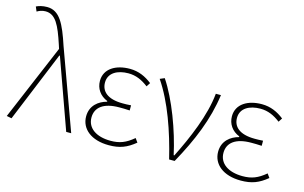

<svg xmlns="http://www.w3.org/2000/svg" viewBox="-98 -1066 2119 1339"><g transform="rotate(15 961.5 -397.0)"><path d="M56 7 265 -502H269L449 0H485L276 -574C227 -722 187 -807 96 -807C63 -807 36 -799 18 -790L32 -757C47 -766 67 -775 93 -775C166 -775 199 -705 242 -574L251 -546L20 0Z M759 13C838 13 888 -7 948 -56L928 -84C872 -37 828 -20 763 -20C659 -20 593 -67 593 -143C593 -217 651 -261 762 -261C787 -261 807 -261 838 -259V-296C811 -294 798 -294 778 -294C666 -294 621 -341 621 -403C621 -474 686 -507 763 -507C818 -507 862 -487 908 -452L926 -480C880 -516 829 -540 765 -540C665 -540 584 -494 584 -405C584 -350 615 -304 670 -282V-277C612 -262 555 -220 555 -141C555 -51 632 13 759 13Z M1192 0H1232C1331 -179 1400 -345 1425 -527H1388C1373 -368 1294 -185 1220 -37H1215C1179 -204 1102 -412 1016 -540L983 -526C1078 -387 1146 -191 1192 0Z M1712 13C1791 13 1841 -7 1901 -56L1881 -84C1825 -37 1781 -20 1716 -20C1612 -20 1546 -67 1546 -143C1546 -217 1604 -261 1715 -261C1740 -261 1760 -261 1791 -259V-296C1764 -294 1751 -294 1731 -294C1619 -294 1574 -341 1574 -403C1574 -474 1639 -507 1716 -507C1771 -507 1815 -487 1861 -452L1879 -480C1833 -516 1782 -540 1718 -540C1618 -540 1537 -494 1537 -405C1537 -350 1568 -304 1623 -282V-277C1565 -262 1508 -220 1508 -141C1508 -51 1585 13 1712 13Z"/></g></svg>

Font: Noto Sans Japanese Thin
Style: Regular
Weight: 100
Designer: Ryoko NISHIZUKA (kana & ideographs); Paul D. Hunt (Latin, Greek & Cyrillic); Wenlong ZHANG (bopomofo); Sandoll Communica
Foundry: Adobe Systems Incorporated
Version: Version 1.000;PS 1;hotconv 1.0.78;makeotf.lib2.5.61930